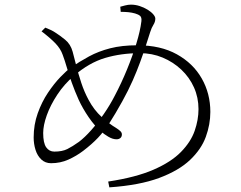

<svg xmlns="http://www.w3.org/2000/svg" viewBox="-20 -780 1040 827"><path d="M446 2Q565 -16 641 -49Q717 -82 759.5 -125.5Q802 -169 818.5 -216.5Q835 -264 835 -310Q835 -360 815.5 -403.5Q796 -447 761 -480Q726 -513 680.5 -532Q635 -551 583 -551Q502 -551 433 -530.5Q364 -510 299 -454Q257 -418 227 -372.5Q197 -327 181.5 -283.5Q166 -240 166 -207Q166 -164 179 -145.5Q192 -127 214 -127Q248 -127 270 -138Q292 -149 320 -169Q345 -188 373 -219.5Q401 -251 427.5 -289.5Q454 -328 474 -367Q503 -422 527 -480.5Q551 -539 567.5 -593Q584 -647 589 -688Q591 -705 583.5 -711.5Q576 -718 562 -722Q548 -726 533 -727.5Q518 -729 500 -729L498 -751Q505 -753 518.5 -756.5Q532 -760 544 -760Q563 -760 581.5 -754Q600 -748 615.5 -738.5Q631 -729 640 -718.5Q649 -708 649 -700Q649 -686 641 -673.5Q633 -661 627 -642Q618 -614 607.5 -581.5Q597 -549 583.5 -512Q570 -475 551.5 -433Q533 -391 507 -344Q476 -288 452 -251Q428 -214 402 -186.5Q376 -159 338 -130Q309 -108 274.5 -92.5Q240 -77 200 -77Q175 -77 158 -93Q141 -109 133 -134.5Q125 -160 125 -188Q125 -243 142.5 -292Q160 -341 186.5 -380.5Q213 -420 240 -448Q267 -476 285 -489Q323 -515 363.5 -537Q404 -559 454.5 -572Q505 -585 572 -585Q672 -585 742 -546Q812 -507 849 -442Q886 -377 886 -298Q886 -244 866.5 -190.5Q847 -137 798.5 -91Q750 -45 665.5 -13.5Q581 18 451 27ZM482 -180Q465 -180 446 -191.5Q427 -203 416 -213Q388 -237 362 -275Q336 -313 319 -350Q302 -388 289.5 -423Q277 -458 268 -489Q259 -520 250 -544Q241 -570 219 -593Q197 -616 159 -645L175 -661Q186 -657 198.5 -651Q211 -645 221 -638Q237 -628 260.5 -609Q284 -590 293 -557Q299 -535 308 -499Q317 -463 330 -423.5Q343 -384 362 -349Q385 -306 418 -276Q451 -246 480 -229Q491 -222 498 -215.5Q505 -209 505 -201Q505 -191 498.5 -185.5Q492 -180 482 -180Z"/></svg>

Font: Noto Serif JP ExtraLight ExtraLight
Style: Regular
Weight: 250
Version: Version 2.003-H1;hotconv 1.1.1;makeotfexe 2.6.0